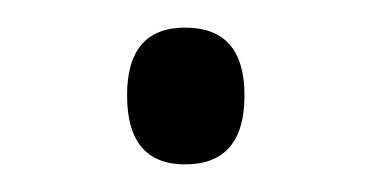

<svg xmlns="http://www.w3.org/2000/svg" viewBox="-20 -406 269 139"><path d="M72 -337Q72 -386 114 -386Q157 -386 157 -337Q157 -287 114 -287Q72 -287 72 -337Z"/></svg>

Font: Noto Sans Lao Looped SemiCondensed Light
Style: Regular
Weight: 300
Width: 4
Designer: Mark Frömberg, Ben Mitchell
Foundry: The Fontpad Ltd
Version: Version 1.002; ttfautohint (v1.8.4.7-5d5b)